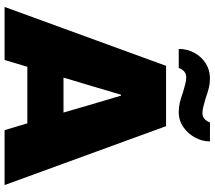

<svg xmlns="http://www.w3.org/2000/svg" viewBox="-68 -846 915 818"><g transform="rotate(90 389.0 -437.5)"><path d="M261 -688H518L769 0H535L506 -97H265L236 0H10ZM460 -251 428 -361 388 -496H384L344 -361L311 -251ZM314 -875Q335 -875 354 -870.5Q373 -866 398 -857Q415 -852 432 -847.5Q449 -843 462 -843Q490 -843 502 -875H583Q583 -843 567 -812.5Q551 -782 522.5 -762Q494 -742 458 -742Q437 -742 418 -746.5Q399 -751 374 -760Q357 -765 340 -769.5Q323 -774 310 -774Q282 -774 270 -742H189Q189 -778 205.5 -808.5Q222 -839 250.5 -857Q279 -875 314 -875Z"/></g></svg>

Font: Archivo Black
Style: Regular
Weight: 400
Designer: Hector Gatti
Foundry: Omnibus-Type
Version: Version 1.101; ttfautohint (v1.8)